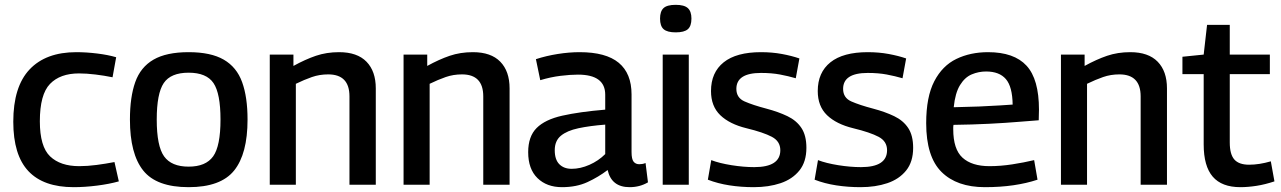

<svg xmlns="http://www.w3.org/2000/svg" viewBox="-20 -765 5305 795"><path d="M35 -261Q35 -406 102.5 -477.5Q170 -549 296 -549Q337 -549 382 -543.5Q427 -538 461 -528L446 -445Q412 -452 375 -456.5Q338 -461 307 -461Q229 -461 187 -417.5Q145 -374 145 -263Q145 -158 187.5 -117.5Q230 -77 308 -77Q342 -77 380 -82Q418 -87 454 -94L472 -14Q433 -3 382 3.5Q331 10 285 10Q160 10 97.5 -56.5Q35 -123 35 -261Z M518 -270Q518 -363 540 -425Q562 -487 615.5 -518Q669 -549 761 -549Q853 -549 906.5 -518Q960 -487 982.5 -425Q1005 -363 1005 -270Q1005 -128 949.5 -59Q894 10 761 10Q628 10 573 -59Q518 -128 518 -270ZM629 -270Q629 -160 659.5 -117.5Q690 -75 761 -75Q832 -75 862.5 -117.5Q893 -160 893 -270Q893 -378 864 -421Q835 -464 761 -464Q687 -464 658 -421Q629 -378 629 -270Z M1097 0V-539H1195V-492Q1244 -519 1288 -534Q1332 -549 1384 -549Q1459 -549 1497.5 -509.5Q1536 -470 1536 -399V0H1427V-366Q1427 -457 1339 -457Q1303 -457 1271.5 -446Q1240 -435 1205 -418V0Z M1651 0V-539H1749V-492Q1798 -519 1842 -534Q1886 -549 1938 -549Q2013 -549 2051.5 -509.5Q2090 -470 2090 -399V0H1981V-366Q1981 -457 1893 -457Q1857 -457 1825.5 -446Q1794 -435 1759 -418V0Z M2167 -135Q2167 -200 2202 -235Q2237 -270 2308 -286Q2379 -302 2486 -311V-373Q2486 -456 2373 -456Q2342 -456 2301 -451Q2260 -446 2217 -433L2199 -520Q2242 -534 2289.5 -541.5Q2337 -549 2380 -549Q2489 -549 2542 -505Q2595 -461 2595 -374V-136Q2595 -106 2603.5 -95.5Q2612 -85 2627 -85Q2632 -85 2639 -86Q2646 -87 2653 -90L2663 -10Q2629 10 2587 10Q2512 10 2496 -61Q2458 -32 2412.5 -11Q2367 10 2307 10Q2244 10 2205.5 -27.5Q2167 -65 2167 -135ZM2277 -143Q2277 -104 2296 -85Q2315 -66 2347 -66Q2383 -66 2420.5 -82.5Q2458 -99 2486 -127V-249Q2422 -244 2375 -234Q2328 -224 2302.5 -203Q2277 -182 2277 -143Z M2778 -631Q2743 -631 2728 -644Q2713 -657 2713 -688Q2713 -718 2727.5 -731.5Q2742 -745 2778 -745Q2813 -745 2828 -731.5Q2843 -718 2843 -688Q2843 -657 2828 -644Q2813 -631 2778 -631ZM2724 0V-539H2832V0Z M2911 -21 2925 -102Q2959 -89 3009 -81Q3059 -73 3103 -73Q3211 -73 3211 -143Q3211 -180 3176 -198.5Q3141 -217 3071 -234Q3001 -251 2962.5 -288Q2924 -325 2924 -388Q2924 -465 2976.5 -507Q3029 -549 3131 -549Q3177 -549 3217.5 -541.5Q3258 -534 3290 -523L3275 -441Q3244 -450 3209.5 -456.5Q3175 -463 3131 -463Q3029 -463 3029 -397Q3029 -360 3063 -345Q3097 -330 3154 -315Q3203 -302 3240.5 -284Q3278 -266 3298.5 -235Q3319 -204 3319 -153Q3319 -95 3290 -59Q3261 -23 3212 -6.5Q3163 10 3101 10Q3049 10 3000.5 2.5Q2952 -5 2911 -21Z M3353 -21 3367 -102Q3401 -89 3451 -81Q3501 -73 3545 -73Q3653 -73 3653 -143Q3653 -180 3618 -198.5Q3583 -217 3513 -234Q3443 -251 3404.5 -288Q3366 -325 3366 -388Q3366 -465 3418.5 -507Q3471 -549 3573 -549Q3619 -549 3659.5 -541.5Q3700 -534 3732 -523L3717 -441Q3686 -450 3651.5 -456.5Q3617 -463 3573 -463Q3471 -463 3471 -397Q3471 -360 3505 -345Q3539 -330 3596 -315Q3645 -302 3682.5 -284Q3720 -266 3740.5 -235Q3761 -204 3761 -153Q3761 -95 3732 -59Q3703 -23 3654 -6.5Q3605 10 3543 10Q3491 10 3442.5 2.5Q3394 -5 3353 -21Z M4058 10Q3942 10 3878.5 -53Q3815 -116 3815 -255Q3815 -364 3848.5 -428.5Q3882 -493 3940 -521Q3998 -549 4071 -549Q4179 -549 4230.5 -493Q4282 -437 4282 -311Q4282 -304 4281.5 -291Q4281 -278 4281 -267Q4251 -265 4198 -260.5Q4145 -256 4075.5 -252.5Q4006 -249 3928 -248Q3927 -243 3927 -239Q3927 -235 3927 -230Q3927 -147 3965.5 -112Q4004 -77 4077 -77Q4123 -77 4171.5 -84.5Q4220 -92 4262 -102L4276 -21Q4231 -6 4176.5 2Q4122 10 4058 10ZM3929 -321Q3984 -322 4034 -324Q4084 -326 4120.5 -328.5Q4157 -331 4173 -332Q4172 -406 4145 -437.5Q4118 -469 4063 -469Q4032 -469 4003.5 -457Q3975 -445 3955 -412.5Q3935 -380 3929 -321Z M4373 0V-539H4471V-492Q4520 -519 4564 -534Q4608 -549 4660 -549Q4735 -549 4773.5 -509.5Q4812 -470 4812 -399V0H4703V-366Q4703 -457 4615 -457Q4579 -457 4547.5 -446Q4516 -435 4481 -418V0Z M5116 10Q5039 10 5001.5 -33.5Q4964 -77 4964 -167V-458H4876V-530L4964 -539L4978 -662H5072V-539H5238V-458H5072V-175Q5072 -126 5091 -104.5Q5110 -83 5152 -83Q5173 -83 5195.5 -86.5Q5218 -90 5242 -97L5257 -14Q5218 -1 5182.5 4.5Q5147 10 5116 10Z"/></svg>

Font: Georama Medium
Style: Regular
Weight: 500
Designer: Jean-Baptiste Levee
Foundry: Production Type
Version: Version 1.000